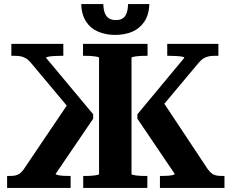

<svg xmlns="http://www.w3.org/2000/svg" viewBox="-20 -926 1141 946"><path d="M768 0V-59H776Q791 -59 806 -60Q821 -61 831 -63.5Q841 -66 841 -69L657 -341V-363L888 -641Q888 -645 876.5 -647Q865 -649 848 -650Q831 -651 814 -651H804V-710H1056V-651H1038Q1020 -651 1007 -648Q994 -645 983 -638.5Q972 -632 960 -618L743 -359L775 -437L1004 -92Q1014 -79 1023.5 -71.5Q1033 -64 1045.5 -61.5Q1058 -59 1076 -59H1086V0ZM328 0H15V-59H25Q44 -59 56 -61.5Q68 -64 78 -71.5Q88 -79 97 -92L330 -437L348 -359L131 -618Q119 -632 108 -638.5Q97 -645 84 -648Q71 -651 53 -651H36V-710H292V-651H281Q265 -651 248 -650Q231 -649 219.5 -647Q208 -645 207 -641L439 -363V-341L254 -69Q254 -66 264.5 -63.5Q275 -61 290 -60Q305 -59 319 -59H328ZM390 0V-59H399Q410 -59 422.5 -59.5Q435 -60 445 -61.5Q455 -63 461.5 -64.5Q468 -66 468 -69V-641Q468 -644 461.5 -645.5Q455 -647 445 -648.5Q435 -650 422.5 -650.5Q410 -651 398 -651H389V-710H707V-651H698Q686 -651 673.5 -650.5Q661 -650 651 -648.5Q641 -647 634.5 -645.5Q628 -644 628 -641V-69Q628 -66 634 -64.5Q640 -63 650.5 -61.5Q661 -60 673.5 -59.5Q686 -59 697 -59H706V0ZM548 -754Q502 -754 464.5 -769.5Q427 -785 404.5 -819Q382 -853 380 -906H489Q490 -876 497.5 -859Q505 -842 518.5 -834.5Q532 -827 551 -827Q570 -827 583 -834.5Q596 -842 603 -859Q610 -876 611 -906H716Q714 -853 691 -819Q668 -785 631 -769.5Q594 -754 548 -754Z"/></svg>

Font: Roboto Serif 28pt SemiBold
Style: Regular
Weight: 600
Designer: Greg Gazdowicz
Foundry: Commercial Type
Version: Version 1.008